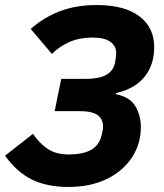

<svg xmlns="http://www.w3.org/2000/svg" viewBox="-22 -730 649 762"><path d="M250 12Q163 12 103.5 -18Q44 -48 -2 -112L109 -199Q136 -159 169 -138Q202 -117 250 -117Q307 -117 339 -135Q371 -153 381 -192Q383 -200 385 -210Q387 -220 387 -227Q387 -258 365 -273.5Q343 -289 293 -289H195L221 -417H318Q371 -417 399 -432.5Q427 -448 434 -479Q436 -489 437.5 -500Q439 -511 439 -521Q439 -547 416 -564Q393 -581 345 -581Q294 -581 254 -563.5Q214 -546 184 -516L100 -615Q150 -660 214.5 -685Q279 -710 361 -710Q472 -710 531 -665.5Q590 -621 590 -543Q590 -495 572 -457.5Q554 -420 520 -395.5Q486 -371 439 -361L438 -356Q494 -345 515.5 -308Q537 -271 537 -226Q537 -158 501 -104Q465 -50 400.5 -19Q336 12 250 12Z"/></svg>

Font: IBM Plex Sans
Style: Italic
Weight: 400
Italic angle: -11.31°
Designer: Mike Abbink, Paul van der Laan, Pieter van Rosmalen
Foundry: Bold Monday
Version: Version 3.201